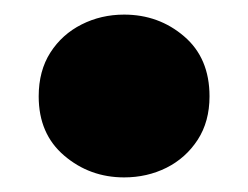

<svg xmlns="http://www.w3.org/2000/svg" viewBox="-20 -489 340 263"><path d="M150 -246Q103 -246 68 -275.8Q33 -305.5 33 -357Q33 -392 49 -417Q65 -442 91.8 -455.5Q118.5 -469 150 -469Q197.5 -469 232.2 -439.2Q267 -409.5 267 -357Q267 -322.5 250.8 -297.5Q234.5 -272.5 208 -259.2Q181.5 -246 150 -246Z"/></svg>

Font: Geologica Roman Black
Style: Regular
Weight: 900
Designer: Sindre Bremnes, Frode Helland
Foundry: Monokrom Skriftforlag AS
Version: Version 1.010;gftools[0.9.28]